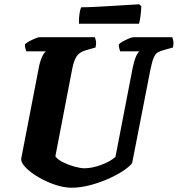

<svg xmlns="http://www.w3.org/2000/svg" viewBox="-20 -878 831 898"><path d="M315 0Q279 0 237.5 -14Q196 -28 159.5 -49.5Q123 -71 100.5 -94Q78 -117 79 -135L161 -559Q166 -587 175.5 -609Q185 -631 195 -638H103Q102 -642 99 -651Q96 -660 97 -671Q104 -678 118 -685.5Q132 -693 145.5 -698.5Q159 -704 165 -704H424Q426 -699 428.5 -687Q431 -675 427 -656L382 -643Q353 -635 339.5 -616Q326 -597 318 -557L239 -147Q249 -132 274 -119.5Q299 -107 327.5 -99Q356 -91 375 -91Q410 -91 452.5 -106.5Q495 -122 520 -144L600 -558Q607 -593 616 -613.5Q625 -634 633 -638H542Q541 -642 538 -651Q535 -660 536 -671Q543 -678 557 -685.5Q571 -693 584.5 -698.5Q598 -704 604 -704H786Q788 -699 790.5 -687Q793 -675 789 -656L750 -645Q731 -640 719 -633.5Q707 -627 699 -608.5Q691 -590 683 -550L598 -115Q584 -97 553 -77Q522 -57 481.5 -39.5Q441 -22 397.5 -11Q354 0 315 0ZM349 -767Q349 -799 352.5 -818.5Q356 -838 360 -844Q389 -844 428.5 -846Q468 -848 508 -850.5Q548 -853 581 -855Q614 -857 631 -858L641 -849Q640 -822 636.5 -798.5Q633 -775 630 -767Z"/></svg>

Font: Texturina 72pt 72pt Black
Style: Italic
Weight: 900
Italic angle: -11°
Designer: Guillermo Torres Carreño
Foundry: Omnibus-Type
Version: Version 1.002; ttfautohint (v1.8.3)